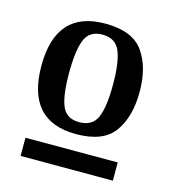

<svg xmlns="http://www.w3.org/2000/svg" viewBox="-78 -703 531 591"><g transform="rotate(15 187.5 -407.5)"><path d="M30 -462Q30 -638 187 -638Q274 -638 308.5 -589.5Q343 -541 343 -462Q343 -383 308.5 -334.5Q274 -286 187 -286Q30 -286 30 -462ZM258 -462Q258 -534 243.5 -568.5Q229 -603 187 -603Q146 -603 132 -568.5Q118 -534 118 -462Q118 -391 132 -357.5Q146 -324 187 -324Q229 -324 243.5 -357.5Q258 -391 258 -462ZM334 -235V-177H40V-235Z"/></g></svg>

Font: Arya
Style: Regular
Weight: 400
Designer: Eduardo Rodriguez Tunni, Modular Infotech
Foundry: Eduardo Rodriguez Tunni, Modular Infotech
Version: Version 1.002